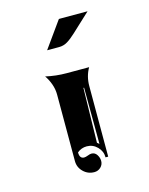

<svg xmlns="http://www.w3.org/2000/svg" viewBox="-85 -701 482 620"><g transform="rotate(-15 156.0 -391.0)"><path d="M80.3 -476.6Q115 -468.8 150.1 -468.8H225.3Q210 -442.1 210 -410.2V-173.8H201.2Q201.2 -194.3 186.5 -209.1Q171.9 -223.9 151.4 -223.9Q133.3 -223.9 119.4 -212.2Q119.4 -191.4 134.5 -191.2Q139.6 -191.2 147.3 -194.2Q155 -197.3 160.2 -197.3Q171.6 -197.3 178.1 -187.3Q184.6 -177.2 184.6 -166.3Q184.6 -154.1 175.7 -145.5Q166.7 -137 154.3 -137Q132.8 -137 117.7 -151.9Q102.5 -166.7 102.5 -187.7V-410.2Q102.5 -428 96.3 -445.4Q90.1 -462.9 80.3 -476.6ZM186.5 -226.6 193.4 -220.7 192.4 -409.2 190.2 -408.7ZM108.4 -556.6 170.4 -643.3Q171.1 -644.5 173.1 -644.5H267.1L205.6 -587.2Q189.7 -572.3 176.8 -564.5Q163.8 -556.6 148.9 -556.6Z"/></g></svg>

Font: AgreloyInT3
Style: Medium
Weight: 400
Designer: gluk
Foundry: gluk
Version: Version 0.27